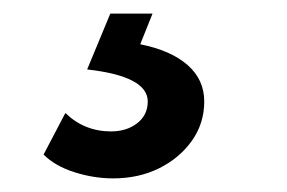

<svg xmlns="http://www.w3.org/2000/svg" viewBox="-20 -30 422 282"><path d="M146 232Q118 232 89.5 223Q61 214 44 197L76 136Q104 163 143 163Q166 163 181.5 151Q197 139 197 119Q197 82 108 72L142 -10H204L186 35Q231 44 255.5 65.5Q280 87 280 119Q280 151 262 176.5Q244 202 214 217Q184 232 146 232Z"/></svg>

Font: Plus Jakarta Sans Medium
Style: Italic
Weight: 500
Italic angle: -8°
Designer: Gumpita Rahayu
Foundry: Tokotype
Version: Version 2.071; ttfautohint (v1.8.4.7-5d5b);gftools[0.9.29]